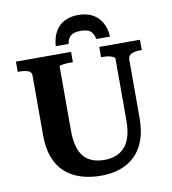

<svg xmlns="http://www.w3.org/2000/svg" viewBox="-97 -993 973 1087"><g transform="rotate(-10 389.5 -449.5)"><path d="M426 -909Q382 -909 348 -892.5Q314 -876 294 -842Q274 -808 270 -757H344Q348 -780 358 -793.5Q368 -807 384 -812.5Q400 -818 423 -818Q446 -818 462.5 -812.5Q479 -807 489 -793.5Q499 -780 503 -757H582Q579 -808 558 -842Q537 -876 503.5 -892.5Q470 -909 426 -909ZM272 -272Q272 -217 283 -179Q294 -141 314.5 -118.5Q335 -96 364.5 -85.5Q394 -75 432 -75Q467 -75 496 -86Q525 -97 546.5 -120Q568 -143 579.5 -181Q591 -219 591 -274V-629Q591 -634 584.5 -638Q578 -642 568 -645Q558 -648 545.5 -649.5Q533 -651 521 -651H512V-710H746V-651H735Q716 -651 700.5 -647Q685 -643 676 -634Q667 -625 667 -608V-274Q667 -198 646.5 -144Q626 -90 589 -56Q552 -22 503.5 -6Q455 10 398 10Q334 10 281.5 -6.5Q229 -23 191 -57Q153 -91 132.5 -144.5Q112 -198 112 -273V-615Q112 -637 92.5 -644Q73 -651 44 -651H33V-710H350V-651H341Q329 -651 317 -650.5Q305 -650 294.5 -648.5Q284 -647 278 -645.5Q272 -644 272 -641Z"/></g></svg>

Font: Roboto Serif 28pt SemiBold
Style: Regular
Weight: 600
Designer: Greg Gazdowicz
Foundry: Commercial Type
Version: Version 1.008